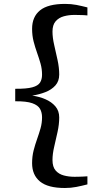

<svg xmlns="http://www.w3.org/2000/svg" viewBox="-20 -826 544 984"><path d="M312.5 137.5Q225.5 137.5 185 104.2Q144.5 71 144.5 10.5Q144.5 -24.5 152.2 -54.8Q160 -85 170 -113Q180 -141 187.8 -168.5Q195.5 -196 195.5 -225Q195.5 -249.5 185.2 -268Q175 -286.5 145.5 -297Q116 -307.5 58 -307V-371Q116 -370.5 145.5 -378.5Q175 -386.5 185.2 -402.8Q195.5 -419 195.5 -443Q195.5 -472.5 187.8 -500Q180 -527.5 170 -555.5Q160 -583.5 152.2 -613.5Q144.5 -643.5 144.5 -678.5Q144.5 -740 185.2 -773Q226 -806 313.5 -806Q345 -806 371.8 -800.8Q398.5 -795.5 428 -788V-747Q422 -748 408.2 -748.5Q394.5 -749 380.5 -749.2Q366.5 -749.5 360.5 -749.5Q332.5 -749.5 307 -742.5Q281.5 -735.5 265.2 -717Q249 -698.5 249 -664Q249 -633 257.8 -595.2Q266.5 -557.5 275 -518.2Q283.5 -479 283.5 -444Q283.5 -410 263.8 -388Q244 -366 212.5 -353.8Q181 -341.5 145 -336Q181 -331 212.5 -317.5Q244 -304 263.8 -281Q283.5 -258 283.5 -224Q283.5 -189 275 -150.2Q266.5 -111.5 257.8 -74.2Q249 -37 249 -6Q249 29.5 265.2 48Q281.5 66.5 307 73.2Q332.5 80 361 80Q367.5 80 381.2 79.8Q395 79.5 408.5 78.8Q422 78 428 77.5V119Q399 126.5 371.2 132Q343.5 137.5 312.5 137.5Z"/></svg>

Font: Merriweather 48pt Medium
Style: Regular
Weight: 500
Version: Version 2.100